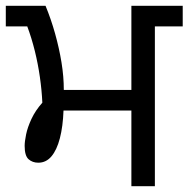

<svg xmlns="http://www.w3.org/2000/svg" viewBox="-27 -642 650 662"><path d="M426 0V-261H192Q190 -206 179.5 -165.5Q169 -125 150.5 -103Q132 -81 105 -81Q85 -81 71.5 -93Q58 -105 58 -139Q58 -154 63 -178.5Q68 -203 81.5 -232Q95 -261 119 -288Q117 -331 110.5 -376.5Q104 -422 93 -466.5Q82 -511 67 -551H-7V-622H130Q149 -576 163 -526Q177 -476 185 -427Q193 -378 193 -332H426V-622H603V-551H507V0Z"/></svg>

Font: hexugurmukhi05
Style: Book
Weight: 400
Designer: Jelle Bosma - Monotype Design Team
Foundry: Monotype Imaging Inc.
Version: Version 2.003